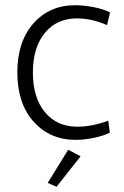

<svg xmlns="http://www.w3.org/2000/svg" viewBox="-20 -530 480 741"><path d="M278.8 -41Q333.5 -41 397.9 -64L403.8 -18.1Q378.4 -5.4 341.6 2.2Q304.7 9.8 272 9.8Q172.9 9.8 109.9 -60.3Q46.9 -130.4 46.9 -251Q46.9 -369.6 109.1 -439.7Q171.4 -509.8 269 -509.8Q302.7 -509.8 340.3 -502.7Q377.9 -495.6 404.8 -481.9L393.1 -433.1Q334 -459 276.9 -459Q199.2 -459 153.1 -402.8Q106.9 -346.7 106.9 -250Q106.9 -153.3 153.3 -97.2Q199.7 -41 278.8 -41ZM198.2 190.9 164.1 175.8 243.2 47.9 291 73.2Z"/></svg>

Font: LT Hoop Light
Style: Regular
Weight: 300
Designer: Daniel Lyons
Foundry: LyonsType
Version: Version 1.000